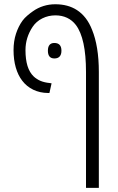

<svg xmlns="http://www.w3.org/2000/svg" viewBox="-20 -660 567 920"><path d="M392.1 240.2V-314.9Q392.1 -396 379.9 -452.1Q367.7 -508.3 343.8 -540Q326.2 -563 301.3 -574.7Q276.4 -586.4 245.6 -586.4Q211.9 -586.4 182.9 -572Q153.8 -557.6 136.2 -531.2Q119.6 -506.3 110.8 -478.3Q102.1 -450.2 102.1 -419.9Q102.1 -375.5 111.8 -344Q121.6 -312.5 141.6 -293.5Q156.2 -279.8 174.8 -272.2Q193.4 -264.6 217.8 -262.2L227.1 -260.7L216.8 -214.4H210.4Q170.9 -214.8 139.2 -230.2Q107.4 -245.6 86.4 -273.4Q66.4 -299.3 55.7 -336.4Q44.9 -373.5 44.9 -419.9Q44.9 -462.4 56.6 -498.3Q68.4 -534.2 87.9 -561Q97.2 -573.7 111.6 -585.9Q126 -598.1 138.2 -606.4Q161.1 -622.6 188.2 -631.1Q215.3 -639.6 245.1 -639.6Q275.4 -639.6 301.5 -632.6Q327.6 -625.5 348.6 -611.8Q372.1 -596.7 390.4 -573Q408.7 -549.3 421.4 -516.6Q437 -478.5 445.3 -428Q453.6 -377.4 453.6 -314.9V240.2ZM240.7 -379.9Q209.5 -379.9 209.5 -417Q209.5 -435.5 217.3 -444.8Q225.1 -454.1 240.2 -454.1Q257.3 -454.1 265.9 -444.8Q274.4 -435.5 274.4 -417Q274.4 -398.9 265.9 -389.4Q257.3 -379.9 240.7 -379.9Z"/></svg>

Font: Open Sans SemiCondensed Light
Style: Regular
Weight: 300
Width: 4
Designer: Monotype Design Team
Foundry: Monotype Imaging Inc.
Version: Version 3.000